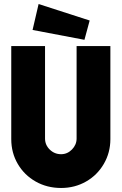

<svg xmlns="http://www.w3.org/2000/svg" viewBox="-20 -935 605 955"><path d="M36 -243V-706H204V-246Q204 -214 227.5 -191Q251 -168 284 -168Q315 -168 338 -191.5Q361 -215 361 -246V-706H529V-243Q529 -176 496.5 -120Q464 -64 408 -32Q352 0 284 0Q214 0 157.5 -32Q101 -64 68.5 -119.5Q36 -175 36 -243ZM142 -786 172 -915 426 -833 400 -737Z"/></svg>

Font: Lineal Heavy
Style: Regular
Weight: 900
Designer: Created by Frank Adebiaye with contributions from Anton Moglia & Ariel Martín Pérez
Created by Frank ADEBIAYE with FontF
Foundry: Velvetyne Type Foundry
Version: Version 2.000